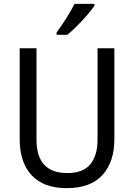

<svg xmlns="http://www.w3.org/2000/svg" viewBox="-20 -964 694 994"><path d="M572 -242Q572 -127 511 -58.5Q450 10 325 10Q206 10 144 -56.5Q82 -123 82 -243V-714H169V-240Q169 -68 329 -68Q410 -68 447.5 -113.5Q485 -159 485 -241V-714H572ZM469 -934Q456 -915 431.5 -886.5Q407 -858 379 -830Q351 -802 329 -784H273V-796Q297 -828 323 -869Q349 -910 366 -944H469Z"/></svg>

Font: Noto Sans Sinhala SemiCondensed
Style: Regular
Weight: 400
Width: 4
Designer: Jelle Bosma - Monotype Design Team
Foundry: Monotype Imaging Inc.
Version: Version 2.006; ttfautohint (v1.8.4.7-5d5b)